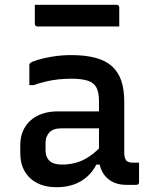

<svg xmlns="http://www.w3.org/2000/svg" viewBox="-20 -775 640 805"><path d="M501 -348Q501 -321 501 -294.5Q501 -268 501 -240.5Q501 -213 501 -186Q501 -159 501 -134Q501 -122 503.5 -114Q506 -106 510 -101Q515 -97 521.5 -95Q528 -93 537 -93Q539 -93 541.5 -93Q544 -93 547 -93H563Q563 -72 563 -52Q563 -32 563 -11Q563 -6 560 -3Q557 0 552 0Q547 0 533.5 0Q520 0 510 0Q484 0 463.5 -7.5Q443 -15 427.5 -30Q412 -45 403.5 -66.5Q395 -88 395 -116Q395 -150 395 -185.5Q395 -221 395 -255Q395 -271 395 -287Q395 -303 395 -319Q395 -335 395 -351Q395 -387 384.5 -407.5Q374 -428 348.5 -436.5Q323 -445 279 -445Q250 -445 223.5 -442Q197 -439 171.5 -433Q146 -427 120 -418H103Q103 -439 103 -460Q103 -481 103 -501Q103 -505 104 -507Q105 -509 106 -510Q112 -516 138 -524Q164 -532 201.5 -538Q239 -544 279 -544Q337 -544 379 -533Q421 -522 448 -498.5Q475 -475 488 -438Q501 -401 501 -348ZM171 -145Q171 -116 188 -100.5Q205 -85 239 -85Q271 -85 299.5 -93Q328 -101 356 -120Q384 -139 414 -172V-85H384Q369 -55 344.5 -33.5Q320 -12 288 -1Q256 10 217 10Q170 10 136 -7.5Q102 -25 83.5 -57Q65 -89 65 -133V-166Q65 -199 76 -225Q87 -251 107.5 -269.5Q128 -288 157 -298Q186 -308 222 -308Q257 -308 290 -308Q323 -308 354.5 -308Q386 -308 417 -308Q425 -308 429.5 -296Q434 -284 435 -267.5Q436 -251 436 -237Q400 -237 369 -237Q338 -237 306.5 -237Q275 -237 239 -237Q221 -237 208.5 -233Q196 -229 187 -220Q180 -212 175.5 -201.5Q171 -191 171 -177ZM126 -755H469Q474 -755 477 -752Q480 -749 480 -744Q480 -730 480 -717Q480 -704 480 -691Q480 -678 480 -664H137Q134 -664 131.5 -665.5Q129 -667 127.5 -669.5Q126 -672 126 -675Q126 -689 126 -702Q126 -715 126 -728Q126 -741 126 -755Z"/></svg>

Font: Recursive Monospace Medium
Style: Regular
Weight: 500
Version: Version 1.047